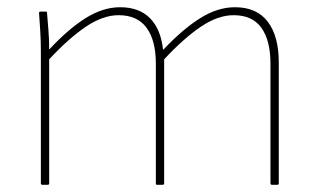

<svg xmlns="http://www.w3.org/2000/svg" viewBox="-20 -511 884 531"><path d="M97 0Q93 0 93 -4V-368Q93 -396 91.5 -422.5Q90 -449 88 -475Q88 -479 92 -479H107Q110 -479 110 -476Q112 -452 114 -427Q116 -402 116 -374Q169 -431 217 -461Q265 -491 312 -491Q365 -491 395 -460.5Q425 -430 431 -373Q486 -431 534 -461Q582 -491 630 -491Q690 -491 720.5 -451Q751 -411 751 -338V-4Q751 0 747 0H732Q728 0 728 -4V-335Q728 -399 703 -434Q678 -469 626 -469Q583 -469 536 -437.5Q489 -406 434 -347V-4Q434 0 430 0H414Q411 0 411 -4V-335Q411 -399 385.5 -434Q360 -469 308 -469Q265 -469 218 -437.5Q171 -406 116 -347V-4Q116 0 112 0Z"/></svg>

Font: Sofia Sans Thin
Style: Regular
Weight: 250
Designer: Botio Nikoltchev, Ani Petrova
Foundry: lettersoup
Version: Version 4.101